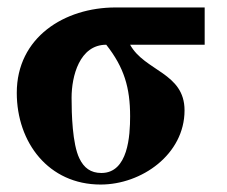

<svg xmlns="http://www.w3.org/2000/svg" viewBox="-20 -481 608 515"><path d="M329 -169C329 -118 324 -17 252 -17C223 -17 205 -31 193 -56C174 -95 172 -176 172 -219C172 -276 193 -361 265 -361C313 -300 329 -246 329 -169ZM529 -361V-461H290C153 -461 25 -381 25 -232C25 -99 110 14 250 14C360 14 475 -67 475 -185C475 -286 368 -290 329 -361Z"/></svg>

Font: XITS Math
Style: Bold
Weight: 700
Designer: MicroPress Inc., with final additions and corrections provided by Coen Hoffman, Elsevier (retired)
Version: Version 1.302